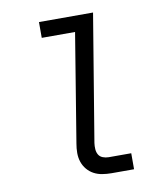

<svg xmlns="http://www.w3.org/2000/svg" viewBox="-82 -805 765 874"><g transform="rotate(-10 300.0 -367.5)"><path d="M363 0Q341 0 320 -3.5Q299 -7 281.5 -16.5Q264 -26 251 -41.5Q238 -57 231.5 -76.5Q225 -96 225 -117.5Q225 -139 229 -161L311 -662H157V-735H407L310 -149Q308 -135 309 -120.5Q310 -106 316.5 -95Q323 -84 336 -79Q349 -74 363 -74H467V0Z"/></g></svg>

Font: Iosevka SS04 Extended Oblique
Style: Regular
Weight: 400
Width: 7
Italic angle: -9°
Monospace: yes
Designer: Belleve Invis
Foundry: Belleve Invis
Version: Version 19.0.0; ttfautohint (v1.8.4)